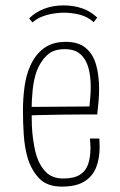

<svg xmlns="http://www.w3.org/2000/svg" viewBox="-20 -681 444 711"><path d="M209 10Q154 10 124.5 -21Q95 -52 81 -101Q71 -138 68 -181.5Q65 -225 65 -272Q65 -318 71 -361Q77 -404 92 -437Q110 -478 142 -502Q174 -526 224 -526Q271 -526 298 -503Q325 -480 336 -440.5Q347 -401 347 -351Q347 -329 345 -305.5Q343 -282 340 -257L311 -284Q313 -304 314.5 -323Q316 -342 316 -359Q316 -400 307 -431.5Q298 -463 277 -481Q256 -499 219 -499Q178 -499 154 -476.5Q130 -454 116 -418Q105 -387 101 -348.5Q97 -310 97 -271Q97 -243 98 -216.5Q99 -190 102.5 -165.5Q106 -141 111 -119Q122 -75 146.5 -47.5Q171 -20 214 -20Q254 -20 276 -34Q298 -48 306.5 -73.5Q315 -99 315 -132Q315 -140 314.5 -149.5Q314 -159 313 -168H348Q348 -161 348.5 -153.5Q349 -146 349 -138Q349 -94 336 -61Q323 -28 292.5 -9Q262 10 209 10ZM81 -253V-285L342 -287L340 -257Q309 -257 276.5 -257Q244 -257 214 -256.5Q184 -256 157.5 -255.5Q131 -255 111 -254.5Q91 -254 81 -253ZM100 -598 88 -613Q111 -636 143.5 -648.5Q176 -661 215 -661Q253 -661 284.5 -650Q316 -639 340 -616L327 -599Q303 -620 274 -627Q245 -634 217 -634Q185 -634 153.5 -625.5Q122 -617 100 -598Z"/></svg>

Font: Truculenta Thin
Style: Regular
Weight: 250
Version: Version 1.002